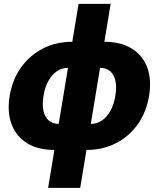

<svg xmlns="http://www.w3.org/2000/svg" viewBox="-20 -751 807 976"><path d="M256.8 11.2Q173.8 11.2 118.2 -22.9Q62.5 -57.1 39.1 -118.9Q15.6 -180.7 29.3 -263.7Q43 -346.7 86.9 -408.2Q130.9 -469.7 197.8 -504.2Q264.6 -538.6 347.7 -538.6H510.7Q593.8 -538.6 649.4 -504.4Q705.1 -470.2 728.3 -408.4Q751.5 -346.7 737.8 -263.7Q724.1 -181.2 680.4 -119.4Q636.7 -57.6 569.8 -23.2Q502.9 11.2 419.9 11.2ZM278.8 -121.1H441.9Q472.7 -121.1 498 -138.4Q523.4 -155.8 541.3 -187.7Q559.1 -219.7 566.4 -264.2Q573.7 -308.6 566.7 -340.3Q559.6 -372.1 539.8 -389.2Q520 -406.2 488.8 -406.2H325.7Q294.9 -406.2 269.5 -389.2Q244.1 -372.1 226.3 -340.3Q208.5 -308.6 201.2 -264.2Q193.8 -219.7 200.9 -187.7Q208 -155.8 228 -138.4Q248 -121.1 278.8 -121.1ZM224.6 204.1 379.4 -731.4H542.5L387.7 204.1Z"/></svg>

Font: Inter 24pt ExtraBold
Style: Italic
Weight: 800
Italic angle: -9.3988°
Designer: Rasmus Andersson
Foundry: rsms
Version: Version 4.001;git-66647c0bb